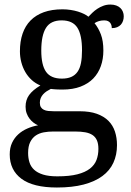

<svg xmlns="http://www.w3.org/2000/svg" viewBox="-20 -587 578 847"><path d="M525.9 -515.1Q525.9 -504.4 522.7 -494.9Q519.5 -485.4 513.2 -478.3Q506.8 -471.2 496.8 -467Q486.8 -462.9 473.1 -462.9Q473.1 -468.8 471.7 -474.6Q470.2 -480.5 466.6 -485.6Q462.9 -490.7 456.5 -493.9Q450.2 -497.1 439.9 -497.1Q427.2 -497.1 417 -494.1Q406.7 -491.2 397 -484.9Q414.1 -463.9 425 -435.3Q436 -406.7 436 -363.8Q436 -326.7 424.8 -295.2Q413.6 -263.7 391.4 -240.7Q369.1 -217.8 335.2 -204.8Q301.3 -191.9 255.9 -191.9Q250 -191.9 242.7 -192.1Q235.4 -192.4 228 -192.6Q220.7 -192.9 214.4 -193.6Q208 -194.3 204.1 -194.8Q194.3 -189.9 185.5 -184.1Q176.8 -178.2 170.2 -170.9Q163.6 -163.6 159.7 -154.3Q155.8 -145 155.8 -133.8Q155.8 -121.6 160.4 -114.3Q165 -106.9 173.3 -102.8Q181.6 -98.6 193.1 -97.4Q204.6 -96.2 217.8 -96.2H331.1Q376 -96.2 407.2 -85Q438.5 -73.7 458.3 -54Q478 -34.2 487.1 -6.6Q496.1 21 496.1 53.2Q496.1 96.2 480.2 130.9Q464.4 165.5 431.6 189.7Q398.9 213.9 348.9 227.1Q298.8 240.2 231 240.2Q126.5 240.2 74.7 201.7Q22.9 163.1 22.9 94.2Q22.9 64.9 33.2 43Q43.5 21 60.8 5.4Q78.1 -10.3 100.6 -20Q123 -29.8 147.9 -34.2Q137.7 -38.6 127.9 -45.9Q118.2 -53.2 110.4 -63.5Q102.5 -73.7 97.7 -86.9Q92.8 -100.1 92.8 -116.2Q92.8 -146 108.4 -167.7Q124 -189.5 158.2 -210Q136.7 -218.8 119.9 -234.1Q103 -249.5 91.6 -269.3Q80.1 -289.1 74 -312.5Q67.9 -335.9 67.9 -360.8Q67.9 -404.3 79.6 -438.5Q91.3 -472.7 114.7 -496.6Q138.2 -520.5 173.3 -533.2Q208.5 -545.9 255.9 -545.9Q273.9 -545.9 291.5 -543.2Q309.1 -540.5 324 -535.9Q338.9 -531.2 350.8 -525.4Q362.8 -519.5 370.1 -513.2Q377.4 -521 387.2 -530.5Q397 -540 409.2 -548.1Q421.4 -556.2 435.8 -561.5Q450.2 -566.9 466.8 -566.9Q481.9 -566.9 492.9 -562.7Q503.9 -558.6 511.2 -551.5Q518.6 -544.4 522.2 -534.9Q525.9 -525.4 525.9 -515.1ZM104 87.9Q104 109.9 109.9 128.9Q115.7 147.9 130.4 161.6Q145 175.3 169.9 183.1Q194.8 190.9 232.9 190.9Q286.6 190.9 321.5 181.9Q356.4 172.9 377 156.7Q397.5 140.6 405.8 118.4Q414.1 96.2 414.1 69.8Q414.1 46.9 407.5 32Q400.9 17.1 387.9 8.5Q375 0 356 -3.4Q336.9 -6.8 312 -6.8H213.9Q192.9 -6.8 173.1 -3.2Q153.3 0.5 137.9 10.7Q122.6 21 113.3 39.6Q104 58.1 104 87.9ZM162.1 -363.8Q162.1 -299.8 183.3 -270Q204.6 -240.2 252.9 -240.2Q277.3 -240.2 294.2 -247.6Q311 -254.9 321.8 -270Q332.5 -285.2 337.2 -308.8Q341.8 -332.5 341.8 -365.2Q341.8 -432.6 321.3 -464.8Q300.8 -497.1 252 -497.1Q203.6 -497.1 182.9 -464.1Q162.1 -431.2 162.1 -363.8Z"/></svg>

Font: Gandom FD
Style: FD
Weight: 400
Foundry: DejaVu fonts team - Redesigned by Saber Rastikerdar - Based on Samim Font
Version: Version 0.6